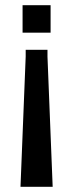

<svg xmlns="http://www.w3.org/2000/svg" viewBox="-20 -520 282 740"><path d="M79 -328V-302L59 200H183L163 -302V-328ZM67 -500V-394H175V-500Z"/></svg>

Font: Cabin VF Beta
Style: Regular
Weight: 400
Designer: Pablo Impallari
Foundry: Pablo Impallari. http://www.impallari.com Igino Marini. http://www.ikern.com
Version: Version 2.200